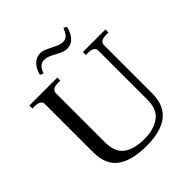

<svg xmlns="http://www.w3.org/2000/svg" viewBox="-240 -1054 1222 1222"><g transform="rotate(-45 371.0 -443.0)"><path d="M214 -791Q224 -833 249.5 -860Q275 -887 313 -887Q330 -887 346.5 -880.5Q363 -874 391 -860Q416 -847 432.5 -840.5Q449 -834 465 -834Q489 -834 503.5 -849Q518 -864 531 -896L552 -885Q542 -841 517 -813Q492 -785 452 -785Q436 -785 420 -791.5Q404 -798 377 -812Q354 -825 336.5 -832Q319 -839 301 -839Q277 -839 262 -824.5Q247 -810 236 -780ZM105 -204V-637Q105 -655 90 -664Q75 -673 51 -673H28V-700H280V-673H257Q233 -673 218 -664Q203 -655 203 -637V-197Q203 -104 254.5 -67.5Q306 -31 397 -31Q478 -31 532 -68.5Q586 -106 586 -197V-637Q586 -655 571.5 -664Q557 -673 532 -673H510V-700H713V-673H690Q666 -673 651 -664Q636 -655 636 -637V-204Q636 -93 569 -41.5Q502 10 375 10Q243 10 174 -40Q105 -90 105 -204Z"/></g></svg>

Font: TavirajRegular
Style: Regular
Weight: 400
Designer: Katatrad Team
Foundry: CadsonDemak
Version: Version 1.000